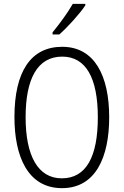

<svg xmlns="http://www.w3.org/2000/svg" viewBox="-20 -967 642 997"><path d="M423 -939V-947H358C331 -900 293 -848 253 -799V-788H288C331 -826 394 -895 423 -939ZM547 -358C547 -572 472 -724 303 -724C140 -724 55 -595 55 -359C55 -157 123 10 302 10C478 10 547 -153 547 -358ZM113 -358C113 -557 174 -673 303 -673C426 -673 488 -562 488 -358C488 -154 428 -41 301 -41C177 -41 113 -158 113 -358Z"/></svg>

Font: Noto Sans Thai Cond Light
Style: Regular
Weight: 300
Width: 3
Designer: Monotype Design Team
Foundry: Monotype Imaging Inc.
Version: Version 2.002